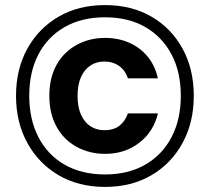

<svg xmlns="http://www.w3.org/2000/svg" viewBox="-20 -729 825 755"><path d="M393 6Q289 6 210.5 -40Q132 -86 87.5 -167Q43 -248 43 -352Q43 -457 87.5 -537.5Q132 -618 210.5 -663.5Q289 -709 393 -709Q497 -709 575.5 -663.5Q654 -618 698 -537.5Q742 -457 742 -352Q742 -248 698 -167Q654 -86 575.5 -40Q497 6 393 6ZM393 -124Q332 -124 281.5 -151.5Q231 -179 202.5 -230.5Q174 -282 174 -352Q174 -423 202.5 -474Q231 -525 281.5 -552.5Q332 -580 393 -580Q471 -580 527.5 -538Q584 -496 601 -421H483Q473 -452 448.5 -469.5Q424 -487 390 -487Q360 -487 336.5 -472Q313 -457 299 -427Q285 -397 285 -352Q285 -307 299 -277Q313 -247 336.5 -232Q360 -217 390 -217Q427 -217 449.5 -234.5Q472 -252 483 -283H601Q584 -211 527.5 -167.5Q471 -124 393 -124ZM393 -43Q485 -43 552 -82Q619 -121 655 -190.5Q691 -260 691 -352Q691 -446 654.5 -515Q618 -584 551.5 -622.5Q485 -661 393 -661Q301 -661 234 -622.5Q167 -584 131 -515Q95 -446 95 -352Q95 -260 131 -190Q167 -120 234 -81.5Q301 -43 393 -43Z"/></svg>

Font: DM Sans 10pt
Style: Bold
Weight: 700
Version: Version 4.004;gftools[0.9.30]